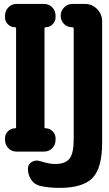

<svg xmlns="http://www.w3.org/2000/svg" viewBox="-20 -750 540 950"><path d="M400.4 -730.5Q435.5 -730.5 460.4 -705.1Q485.4 -679.7 485.4 -644.5V-44.9Q485.4 82 437.5 130.9Q389.6 179.7 273.4 179.7Q222.7 179.7 178.7 169.9Q150.4 163.1 134.3 139.2Q118.2 115.2 118.2 85Q118.2 62.5 137.2 51.3Q156.2 40 177.7 46.9Q222.7 61.5 252.9 61.5Q302.7 61.5 323.7 35.2Q344.7 8.8 344.7 -59.6V-607.4Q344.7 -615.2 336.9 -615.2Q312.5 -615.2 296.4 -631.8Q280.3 -648.4 280.3 -672.4Q280.3 -696.3 297.4 -713.4Q314.5 -730.5 337.9 -730.5ZM254.9 -57.6Q254.9 -33.2 238.3 -16.6Q221.7 0 198.2 0H61.5Q37.1 0 21 -17.1Q4.9 -34.2 4.9 -57.6V-66.4Q4.9 -85.9 19.5 -100.6Q34.2 -115.2 53.7 -115.2Q59.6 -115.2 59.6 -121.1V-609.4Q59.6 -615.2 53.7 -615.2Q34.2 -615.2 19.5 -629.4Q4.9 -643.6 4.9 -664.1V-671.9Q4.9 -696.3 21.5 -713.4Q38.1 -730.5 61.5 -730.5H198.2Q222.7 -730.5 238.8 -713.4Q254.9 -696.3 254.9 -671.9V-664.1Q254.9 -644.5 240.2 -629.9Q225.6 -615.2 206.1 -615.2Q200.2 -615.2 200.2 -609.4V-121.1Q200.2 -115.2 206.1 -115.2Q225.6 -115.2 240.2 -100.6Q254.9 -85.9 254.9 -66.4Z"/></svg>

Font: Rounded-X Mgen+ 1m bold
Style: Bold
Weight: 700
Designer: [Source Han Sans]
Ryoko NISHIZUKA  (kana & ideographs); Paul D. Hunt (Latin, Greek & Cyrillic); Wenlong ZHANG  (bopomofo
Version: Version 1.059.20150602